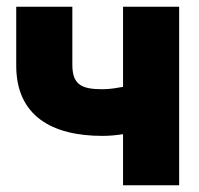

<svg xmlns="http://www.w3.org/2000/svg" viewBox="-20 -548 589 568"><path d="M28 -354C28 -205 134 -146 283 -146C304 -146 324 -148 344 -151V0H510V-528H344V-291C326 -288 306 -284 283 -284C219 -284 194 -299 194 -357V-528H28Z"/></svg>

Font: Asimov Pro
Style: Ult
Weight: 900
Designer: Google
Version: Version 2.000980; 2014